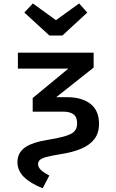

<svg xmlns="http://www.w3.org/2000/svg" viewBox="-20 -839 655 1084"><path d="M426.7 -819.5 472.8 -768.2 332.3 -638.5H259L117.4 -768.2L165.6 -819.5L295.9 -725.1ZM221 224.1Q151.8 196.4 115.1 160.3Q78.5 124.1 78.5 76.4Q78.5 25.1 119.7 -5.4Q161 -35.9 256.9 -50.8Q342.6 -64.6 379 -82.3Q415.4 -100 415.4 -142.1Q415.4 -178.5 394.9 -193.6Q374.4 -208.7 337.4 -208.7H164.6V-285.6L366.2 -451.8H81V-541.5H508.7V-457.4L297.4 -290.3H359Q441.5 -290.3 490.3 -252.8Q539 -215.4 539 -140.5Q539 -87.2 512.3 -53.1Q485.6 -19 437.4 1Q389.2 21 325.6 30.8Q270.8 39.5 242.8 47.2Q214.9 54.9 204.9 64.4Q194.9 73.8 194.9 87.7Q194.9 105.1 211.3 120.8Q227.7 136.4 258.5 151.8Z"/></svg>

Font: Fira Code Medium
Style: Regular
Weight: 500
Designer: Carrois Corporate, Edenspiekermann AG, Nikita Prokopov
Foundry: Carrois Corporate, Edenspiekermann AG, Nikita Prokopov
Version: Version 6.002